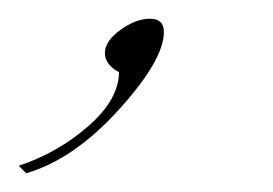

<svg xmlns="http://www.w3.org/2000/svg" viewBox="-82 -105 292 205"><path d="M-54 80 -62 72Q-20 58 12.5 29.5Q45 1 45 -28Q30 -36 30 -48.5Q30 -61 46.5 -73Q63 -85 78 -85Q93 -85 93 -71Q93 -41 45 12Q-3 65 -54 80Z"/></svg>

Font: Monsieur La Doulaise
Style: Regular
Weight: 400
Designer: Alejandro Paul
Foundry: Alejandro Paul
Version: Version 1.000